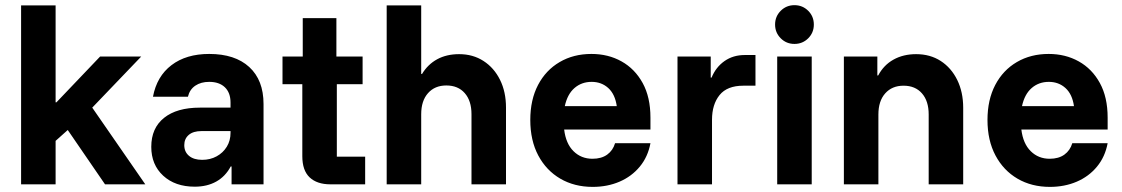

<svg xmlns="http://www.w3.org/2000/svg" viewBox="-20 -721 4388 751"><path d="M62.5 0V-700H197.5V-320.8H200.8L371.7 -500H532.5L340.8 -300L548.3 0H390.8L245 -212.5L197.5 -170V0Z M741.7 9.2Q665 9.2 618.3 -33.8Q571.7 -76.7 571.7 -146.7Q571.7 -220 621.7 -260Q671.7 -300 761.7 -300H881.7V-320Q881.7 -358.3 859.6 -379.6Q837.5 -400.8 798.3 -400.8Q765.8 -400.8 743.8 -385.8Q721.7 -370.8 715 -342.5H578.3Q593.3 -422.5 650.8 -466.2Q708.3 -510 798.3 -510Q899.2 -510 955 -458.8Q1010.8 -407.5 1010.8 -314.2V0H885.8V-70H882.5Q861.7 -30.8 825.8 -10.8Q790 9.2 741.7 9.2ZM770.8 -95.8Q802.5 -95.8 827.5 -109.6Q852.5 -123.3 867.1 -147.1Q881.7 -170.8 881.7 -201.7V-208.3H768.3Q735.8 -208.3 718.3 -193.3Q700.8 -178.3 700.8 -153.3Q700.8 -126.7 719.6 -111.2Q738.3 -95.8 770.8 -95.8Z M1272.5 0Q1220 0 1191.2 -27.1Q1162.5 -54.2 1162.5 -110V-391.7H1085V-500H1164.2V-650H1295.8V-500H1398.3V-391.7H1297.5V-108.3H1408.3V0Z M1492.5 0V-700H1627.5V-431.7H1630.8Q1653.3 -469.2 1690 -489.2Q1726.7 -509.2 1775.8 -509.2Q1830 -509.2 1871.2 -482.5Q1912.5 -455.8 1935.8 -408.8Q1959.2 -361.7 1959.2 -300V0H1824.2V-274.2Q1824.2 -326.7 1797.9 -356.7Q1771.7 -386.7 1725.8 -386.7Q1680.8 -386.7 1654.2 -356.7Q1627.5 -326.7 1627.5 -274.2V0Z M2298.3 10Q2226.7 10 2171.7 -22.1Q2116.7 -54.2 2085.4 -112.9Q2054.2 -171.7 2054.2 -251.7Q2054.2 -330.8 2084.6 -388.8Q2115 -446.7 2169.2 -478.3Q2223.3 -510 2293.3 -510Q2359.2 -510 2411.2 -480.8Q2463.3 -451.7 2493.8 -396.2Q2524.2 -340.8 2524.2 -260.8V-214.2H2186.7Q2193.3 -159.2 2223.3 -129.6Q2253.3 -100 2297.5 -100Q2332.5 -100 2355 -116.2Q2377.5 -132.5 2385.8 -160.8H2524.2Q2514.2 -107.5 2482.5 -69.2Q2450.8 -30.8 2403.3 -10.4Q2355.8 10 2298.3 10ZM2189.2 -305.8H2392.5Q2385.8 -352.5 2359.2 -376.7Q2332.5 -400.8 2294.2 -400.8Q2255 -400.8 2227.1 -376.7Q2199.2 -352.5 2189.2 -305.8Z M2630 0V-500H2760V-417.5H2763.3Q2780 -458.3 2813.8 -482.1Q2847.5 -505.8 2893.3 -505.8H2935V-385.8H2887.5Q2824.2 -385.8 2794.6 -349.2Q2765 -312.5 2765 -252.5V0Z M3020 0V-500H3155V0ZM3087.5 -549.2Q3055.8 -549.2 3033.8 -571.2Q3011.7 -593.3 3011.7 -625Q3011.7 -656.7 3033.8 -678.8Q3055.8 -700.8 3087.5 -700.8Q3119.2 -700.8 3141.3 -678.8Q3163.3 -656.7 3163.3 -625Q3163.3 -593.3 3141.3 -571.2Q3119.2 -549.2 3087.5 -549.2Z M3280.8 0V-500H3411.7V-425.8H3415Q3436.7 -466.7 3475 -487.9Q3513.3 -509.2 3563.3 -509.2Q3618.3 -509.2 3659.6 -482.5Q3700.8 -455.8 3724.2 -408.3Q3747.5 -360.8 3747.5 -299.2V0H3612.5V-273.3Q3612.5 -325.8 3586.2 -355.8Q3560 -385.8 3514.2 -385.8Q3469.2 -385.8 3442.5 -355.8Q3415.8 -325.8 3415.8 -273.3V0Z M4086.7 10Q4015 10 3960 -22.1Q3905 -54.2 3873.8 -112.9Q3842.5 -171.7 3842.5 -251.7Q3842.5 -330.8 3872.9 -388.8Q3903.3 -446.7 3957.5 -478.3Q4011.7 -510 4081.7 -510Q4147.5 -510 4199.6 -480.8Q4251.7 -451.7 4282.1 -396.2Q4312.5 -340.8 4312.5 -260.8V-214.2H3975Q3981.7 -159.2 4011.7 -129.6Q4041.7 -100 4085.8 -100Q4120.8 -100 4143.3 -116.2Q4165.8 -132.5 4174.2 -160.8H4312.5Q4302.5 -107.5 4270.8 -69.2Q4239.2 -30.8 4191.7 -10.4Q4144.2 10 4086.7 10ZM3977.5 -305.8H4180.8Q4174.2 -352.5 4147.5 -376.7Q4120.8 -400.8 4082.5 -400.8Q4043.3 -400.8 4015.4 -376.7Q3987.5 -352.5 3977.5 -305.8Z"/></svg>

Font: Funnel Sans Light
Style: Bold
Weight: 700
Version: Version 1.000